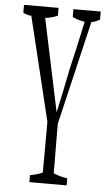

<svg xmlns="http://www.w3.org/2000/svg" viewBox="-58 -575 527 925"><g transform="rotate(5 205.5 -112.5)"><path d="M391.1 -537.1Q391.1 -512.7 391.1 -498.5Q371.1 -485.8 350.6 -482.9Q289.6 -226.6 231.9 20Q232.4 178.2 233.4 258.8Q266.1 272.9 300.3 277.3Q300.3 299.3 300.3 311.5Q300.3 311.5 120.1 311.5Q120.1 299.3 120.1 277.3Q150.9 273.4 180.7 259.8Q180.7 248 180.7 227.1Q180.7 178.7 181.2 120.1Q181.2 71.8 181.2 13.7Q122.1 -231.9 59.6 -487.8Q40 -488.3 20 -499Q20 -513.2 20 -537.1Q20 -537.1 187 -537.1Q187 -513.2 187 -499Q157.2 -486.3 127 -483.4Q174.8 -254.4 221.7 -34.7Q243.7 -135.3 265.6 -245.6Q292 -358.9 318.4 -481.4Q288.1 -485.4 258.8 -499Q258.8 -513.2 258.8 -537.1Q258.8 -537.1 391.1 -537.1Z"/></g></svg>

Font: Scarab Serif
Style: Light
Weight: 300
Designer: John Roberts
Foundry: Scarab
Version: 1.0